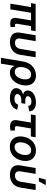

<svg xmlns="http://www.w3.org/2000/svg" viewBox="1550 -2355 1009 4149"><g transform="rotate(90 2054.5 -280.5)"><path d="M491.7 3.4Q415 3.4 386.5 -31.5Q357.9 -66.4 369.1 -134.8L432.1 -515.6H555.2L495.1 -154.3Q490.2 -124.5 497.1 -111.1Q503.9 -97.7 528.3 -97.7Q540.5 -97.7 547.6 -98.6Q554.7 -99.6 560.1 -101.6L565.9 -6.8Q554.7 -3.4 534.9 0Q515.1 3.4 491.7 3.4ZM59.6 0 145 -515.6H267.6L182.6 0ZM47.9 -446.8 64.5 -545.9H653.3L637.2 -446.8Z M888.2 8.8Q814.5 8.8 765.1 -17.3Q715.8 -43.5 695.3 -92.5Q674.8 -141.6 686 -211.4L741.7 -545.9H868.7L814.5 -219.2Q808.1 -179.2 816.9 -152.8Q825.7 -126.5 848.6 -113Q871.6 -99.6 906.2 -99.6Q941.9 -99.6 969 -113Q996.1 -126.5 1013.7 -152.8Q1031.2 -179.2 1037.6 -219.2L1091.8 -545.9H1218.8L1163.6 -211.4Q1151.9 -142.1 1115.2 -92.8Q1078.6 -43.5 1020.8 -17.3Q962.9 8.8 888.2 8.8Z M1229 204.1 1307.1 -267.6Q1321.3 -353 1362.5 -417Q1403.8 -481 1467.3 -516.8Q1530.8 -552.7 1610.8 -552.7Q1687.5 -552.7 1739.5 -519Q1791.5 -485.4 1813.5 -422.4Q1835.4 -359.4 1821.3 -271.5Q1807.1 -184.6 1767.3 -121.3Q1727.5 -58.1 1670.9 -24.2Q1614.3 9.8 1549.3 9.8Q1502.9 9.8 1474.6 -5.9Q1446.3 -21.5 1431.2 -43.7Q1416 -65.9 1409.2 -86.4H1403.3L1356 204.1ZM1532.7 -94.7Q1575.2 -94.7 1607.7 -117.7Q1640.1 -140.6 1661.6 -181.2Q1683.1 -221.7 1691.4 -273.4Q1700.2 -324.7 1692.1 -364Q1684.1 -403.3 1659.2 -425.8Q1634.3 -448.2 1591.8 -448.2Q1549.8 -448.2 1517.3 -426.5Q1484.9 -404.8 1463.1 -365.7Q1441.4 -326.7 1432.6 -273.9Q1423.8 -220.2 1432.4 -179.7Q1440.9 -139.2 1466.1 -116.9Q1491.2 -94.7 1532.7 -94.7Z M2100.1 9.8Q2031.2 9.8 1980.2 -9.3Q1929.2 -28.3 1903.8 -63.7Q1878.4 -99.1 1886.7 -147.9Q1891.1 -174.3 1906.2 -199Q1921.4 -223.6 1949 -242.9Q1976.6 -262.2 2018.8 -273.7Q2061 -285.2 2120.1 -285.2H2217.3L2209.5 -236.8H2137.2Q2101.6 -236.8 2075.4 -226.8Q2049.3 -216.8 2033.4 -199.7Q2017.6 -182.6 2014.2 -161.1Q2008.3 -128.4 2035.4 -108.6Q2062.5 -88.9 2118.2 -88.9Q2154.3 -88.9 2178 -97.9Q2201.7 -106.9 2216.6 -124.8Q2231.4 -142.6 2241.7 -168.9L2353 -147.5Q2334 -97.2 2300.3 -62Q2266.6 -26.9 2217 -8.5Q2167.5 9.8 2100.1 9.8ZM2116.7 -263.7Q2061.5 -263.7 2024.7 -273.7Q1987.8 -283.7 1966.8 -302Q1945.8 -320.3 1939.2 -344Q1932.6 -367.7 1937 -394.5Q1945.8 -445.3 1981.4 -480.5Q2017.1 -515.6 2071.5 -534.2Q2126 -552.7 2191.9 -552.7Q2254.9 -552.7 2297.1 -535.9Q2339.4 -519 2362.1 -487.1Q2384.8 -455.1 2388.2 -409.7L2269 -385.7Q2265.6 -418.5 2243.2 -436.8Q2220.7 -455.1 2175.3 -455.1Q2127 -455.1 2095.2 -435.1Q2063.5 -415 2059.1 -383.8Q2054.7 -355.5 2078.9 -338.6Q2103 -321.8 2150.9 -321.8H2223.1L2213.9 -263.7Z M2715.8 7.3Q2638.2 7.3 2602.1 -31.2Q2565.9 -69.8 2578.1 -143.1L2627.9 -442.9H2453.1L2470.2 -545.9H2945.8L2929.2 -442.9H2754.9L2707 -153.8Q2702.6 -125 2712.6 -110.6Q2722.7 -96.2 2752 -96.2Q2760.7 -96.2 2775.1 -98.4Q2789.6 -100.6 2798.8 -102.5L2802.7 -4.4Q2781.2 1.5 2759.3 4.4Q2737.3 7.3 2715.8 7.3Z M3153.3 11.2Q3082 11.2 3031.7 -16.8Q2981.4 -44.9 2954.6 -95.9Q2927.7 -147 2927.7 -215.3Q2927.7 -280.8 2948.5 -341.3Q2969.2 -401.9 3008.5 -449.5Q3047.9 -497.1 3104.2 -524.9Q3160.6 -552.7 3231.9 -552.7Q3303.2 -552.7 3353.8 -524.9Q3404.3 -497.1 3431.2 -446Q3458 -395 3458 -326.2Q3458 -260.3 3437.3 -199.7Q3416.5 -139.2 3377 -91.6Q3337.4 -43.9 3281 -16.4Q3224.6 11.2 3153.3 11.2ZM3157.2 -91.8Q3201.2 -91.8 3233.9 -114.3Q3266.6 -136.7 3287.8 -172.4Q3309.1 -208 3319.6 -249.3Q3330.1 -290.5 3330.1 -328.1Q3330.1 -363.8 3319.1 -391.1Q3308.1 -418.5 3285.6 -434.1Q3263.2 -449.7 3228 -449.7Q3184.1 -449.7 3151.4 -427.5Q3118.7 -405.3 3097.4 -369.6Q3076.2 -334 3065.7 -292.7Q3055.2 -251.5 3055.2 -213.4Q3055.2 -160.2 3080.1 -126Q3105 -91.8 3157.2 -91.8Z M3756.8 8.8Q3683.1 8.8 3633.8 -17.3Q3584.5 -43.5 3564 -92.5Q3543.5 -141.6 3554.7 -211.4L3610.4 -545.9H3737.3L3683.1 -219.2Q3676.8 -179.2 3685.5 -152.8Q3694.3 -126.5 3717.3 -113Q3740.2 -99.6 3774.9 -99.6Q3810.5 -99.6 3837.6 -113Q3864.7 -126.5 3882.3 -152.8Q3899.9 -179.2 3906.2 -219.2L3960.4 -545.9H4087.4L4032.2 -211.4Q4020.5 -142.1 3983.9 -92.8Q3947.3 -43.5 3889.4 -17.3Q3831.5 8.8 3756.8 8.8ZM3820.3 -615.7 3861.3 -765.1H3981L3898.9 -615.7Z"/></g></svg>

Font: Inter SemiBold
Style: Italic
Weight: 600
Italic angle: -9.3988°
Designer: Rasmus Andersson
Foundry: rsms
Version: Version 4.001;git-66647c0bb